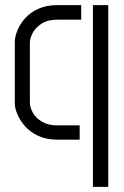

<svg xmlns="http://www.w3.org/2000/svg" viewBox="-20 -547 486 752"><path d="M205 0Q162 0 130.5 -14.5Q99 -29 79 -51.5Q59 -74 48.5 -98.5Q38 -123 38 -142V-383Q38 -403 48 -427.5Q58 -452 77.5 -474.5Q97 -497 129 -512Q161 -527 205 -527H298V-470H205Q167 -470 143 -454.5Q119 -439 108 -418Q97 -397 97 -380V-146Q97 -126 109 -105Q121 -84 145 -70Q169 -56 203 -56H292V0ZM344 185V-527H404V185Z"/></svg>

Font: Stick No Bills ExtraLight Light
Style: Regular
Weight: 300
Version: Version 2.000